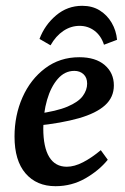

<svg xmlns="http://www.w3.org/2000/svg" viewBox="-20 -628 431 661"><path d="M253 -431Q309 -431 340.5 -404Q372 -377 372 -334Q372 -293 341.5 -265.5Q311 -238 251.5 -221Q192 -204 105 -195L107 -236Q175 -245 212.5 -261Q250 -277 265 -297.5Q280 -318 280 -340Q280 -361 267.5 -372.5Q255 -384 236 -384Q203 -384 179 -356.5Q155 -329 142 -284Q129 -239 129 -186Q129 -121 149.5 -87.5Q170 -54 210 -54Q236 -54 266 -69.5Q296 -85 327 -111L351 -78Q321 -41 274 -14Q227 13 171 13Q106 13 68 -31Q30 -75 30 -158Q30 -231 57.5 -293Q85 -355 135.5 -393Q186 -431 253 -431ZM154 -472 116 -494Q134 -542 173 -575Q212 -608 263 -608Q298 -608 323.5 -592Q349 -576 364.5 -549.5Q380 -523 383 -491L338 -474Q328 -505 305.5 -522Q283 -539 254 -539Q224 -539 198 -521.5Q172 -504 154 -472Z"/></svg>

Font: Yrsa Medium
Style: Italic
Weight: 500
Italic angle: -7.10001°
Designer: Anna Giedrys (Yrsa+Rasa design), David Brezina (Yrsa art-direction, Rasa art-direction, design)
Foundry: Rosetta Type Foundry
Version: Version 2.004